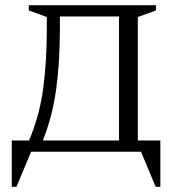

<svg xmlns="http://www.w3.org/2000/svg" viewBox="-20 -580 684 734"><path d="M90 -540V-560H576V-540L507 -515V-43H593V134H575L519 0H99L43 134H25V-43H91Q131 -137 145 -241Q159 -345 159 -471V-515ZM435 -43V-517H209V-470Q209 -345 195 -241Q181 -137 144 -43Z"/></svg>

Font: Spectral SC Light
Style: Regular
Weight: 300
Designer: Jean-Baptiste Levee
Foundry: Production Type
Version: Version 2.001